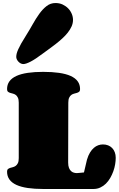

<svg xmlns="http://www.w3.org/2000/svg" viewBox="-20 -1255 793 1275"><path d="M432.6 -175.8Q432.6 -153.3 438.2 -139.6Q443.8 -126 452.4 -118.4Q460.9 -110.8 471.2 -108.2Q481.4 -105.5 490.2 -105.5Q491.2 -105.5 492.7 -105.7Q494.1 -106 498.8 -106.2Q503.4 -106.4 512.5 -107.4Q521.5 -108.4 537.6 -109.9L557.6 -194.8Q565.9 -222.7 577.6 -241.9Q589.4 -261.2 603.3 -273.2Q617.2 -285.2 632.6 -290.5Q647.9 -295.9 663.6 -295.9Q682.1 -295.9 697.8 -289.8Q713.4 -283.7 724.6 -272.2Q735.8 -260.7 742.2 -244.1Q748.5 -227.5 748.5 -207Q748.5 -187 744.6 -163.6Q740.7 -140.1 732.4 -117.2Q724.1 -94.2 711.9 -73Q699.7 -51.8 683.3 -35.6Q667 -19.5 646.2 -9.8Q625.5 0 600.6 0H266.6Q209 0 164.3 -6.6Q119.6 -13.2 89.1 -27.1Q58.6 -41 42.7 -63Q26.9 -85 26.9 -115.2Q26.9 -127 32.7 -132.1Q38.6 -137.2 47.1 -139.9Q55.7 -142.6 65.7 -145Q75.7 -147.5 84.2 -153.6Q92.8 -159.7 98.6 -171.4Q104.5 -183.1 104.5 -205.1V-573.2Q104.5 -594.7 98.6 -606.7Q92.8 -618.7 84.2 -624.8Q75.7 -630.9 65.7 -633.3Q55.7 -635.7 47.1 -638.4Q38.6 -641.1 32.7 -646.2Q26.9 -651.4 26.9 -663.1Q26.9 -693.4 42.7 -715.1Q58.6 -736.8 89.1 -750.7Q119.6 -764.6 164.3 -771.2Q209 -777.8 266.6 -777.8Q326.2 -777.8 372.1 -771.2Q418 -764.6 449 -750.7Q480 -736.8 495.8 -715.1Q511.7 -693.4 511.7 -663.1Q511.7 -651.4 505.9 -646.2Q500 -641.1 491.5 -638.4Q482.9 -635.7 472.7 -633.3Q462.4 -630.9 453.9 -624.8Q445.3 -618.7 439.5 -606.7Q433.6 -594.7 433.6 -573.2ZM87.9 -877Q87.9 -887.2 90.8 -899.2Q93.8 -911.1 101.1 -927.5Q108.4 -943.8 120.6 -965.8Q132.8 -987.8 151.9 -1017.6Q175.3 -1054.7 196.8 -1093.3Q218.3 -1131.8 241 -1163.3Q263.7 -1194.8 289.6 -1214.8Q315.4 -1234.9 348.6 -1234.9Q375 -1234.9 396.2 -1224.9Q417.5 -1214.8 432.9 -1199Q448.2 -1183.1 456.5 -1163.1Q464.8 -1143.1 464.8 -1123Q464.8 -1100.6 455.3 -1079.3Q445.8 -1058.1 429.7 -1037.8Q413.6 -1017.6 392.8 -998.8Q372.1 -980 349.6 -962.4Q327.1 -944.8 304.9 -929Q282.7 -913.1 263.7 -898.9Q214.4 -861.8 183.1 -845.7Q151.9 -829.6 134.8 -829.6Q126 -829.6 117.4 -834Q108.9 -838.4 102.3 -845.5Q95.7 -852.5 91.8 -860.8Q87.9 -869.1 87.9 -877Z"/></svg>

Font: Corben
Style: Bold
Weight: 700
Designer: vernon adams
Foundry: vernon adams
Version: Version 1.101; ttfautohint (v1.6)